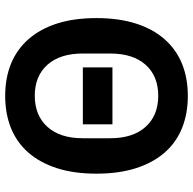

<svg xmlns="http://www.w3.org/2000/svg" viewBox="-22 -728 762 759"><g transform="rotate(90 359.5 -349.0)"><path d="M360 12Q289 12 232.5 -11Q176 -34 135.5 -80Q95 -126 73.5 -193Q52 -260 52 -349Q52 -437 73.5 -504.5Q95 -572 135.5 -618Q176 -664 232.5 -687Q289 -710 360 -710Q430 -710 487 -687Q544 -664 584 -618Q624 -572 645.5 -504.5Q667 -437 667 -349Q667 -260 645.5 -193Q624 -126 584 -80Q544 -34 487 -11Q430 12 360 12ZM359 -105Q437 -105 482 -155Q527 -205 527 -295V-403Q527 -493 482 -543Q437 -593 359 -593Q281 -593 236.5 -543Q192 -493 192 -403V-295Q192 -205 236.5 -155Q281 -105 359 -105ZM247 -295V-412H472V-295Z"/></g></svg>

Font: IBM Plex Sans SmBld
Style: Regular
Weight: 600
Designer: Mike Abbink, Paul van der Laan, Pieter van Rosmalen
Foundry: Bold Monday
Version: Version 3.005